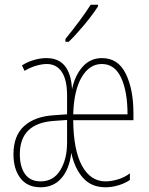

<svg xmlns="http://www.w3.org/2000/svg" viewBox="-20 -783 630 813"><path d="M545 -303V-274H290Q291 -148 327 -81.5Q363 -15 427 -15Q451 -15 479.5 -23.5Q508 -32 530 -49V-21Q510 -7 482 1.5Q454 10 427 10Q366 10 330.5 -31Q295 -72 282 -136Q274 -68 240.5 -29Q207 10 152 10Q96 10 66.5 -28.5Q37 -67 37 -130Q37 -208 82 -249Q127 -290 208 -295L264 -299V-380Q264 -445 241.5 -478.5Q219 -512 178 -512Q159 -512 134 -505Q109 -498 84 -483L73 -506Q94 -520 122 -528.5Q150 -537 177 -537Q278 -537 285 -405Q297 -463 329.5 -500Q362 -537 412 -537Q480 -537 512.5 -471Q545 -405 545 -303ZM290 -299H520Q520 -395 493 -453.5Q466 -512 411 -512Q359 -512 326 -456.5Q293 -401 290 -299ZM208 -271Q64 -261 64 -130Q64 -77 86 -46Q108 -15 152 -15Q206 -15 235 -62Q264 -109 264 -179V-275ZM395 -756Q372 -720 336.5 -677.5Q301 -635 271 -606H257V-618Q326 -703 364 -763H395Z"/></svg>

Font: Noto Sans Display Thin Cond
Style: Regular
Weight: 250
Width: 3
Designer: Monotype Design team
Foundry: Monotype Imaging Inc.
Version: Version 1.000